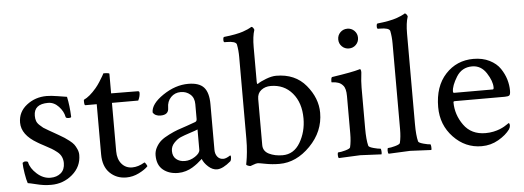

<svg xmlns="http://www.w3.org/2000/svg" viewBox="-47 -807 2579 945"><g transform="rotate(-5 1242.5 -334.0)"><path d="M186.5 -426.8Q208 -426.8 240.7 -421.4Q273.4 -416 286.1 -414.1Q295.9 -369.1 297.9 -314.5Q297.9 -309.6 285.2 -309.6Q271.5 -309.6 270.5 -316.4Q265.6 -343.8 242.7 -368.2Q219.7 -392.6 190.4 -392.6Q120.1 -392.6 120.1 -335Q120.1 -320.3 124 -309.1Q127.9 -297.9 139.2 -287.6Q150.4 -277.3 156.2 -272.9Q162.1 -268.6 182.1 -257.3Q202.1 -246.1 207 -243.2Q210.9 -241.2 230 -230Q249 -218.8 256.8 -213.9Q264.6 -209 279.8 -197.3Q294.9 -185.5 301.8 -176.3Q308.6 -167 314.9 -152.8Q321.3 -138.7 321.3 -124Q321.3 -66.4 276.4 -27.8Q231.4 10.7 170.9 10.7Q150.4 10.7 133.3 8.3Q116.2 5.9 92.8 0Q69.3 -5.9 56.6 -7.8Q50.8 -23.4 45.4 -56.6Q40 -89.8 40 -109.4Q47.9 -115.2 51.8 -115.2Q66.4 -115.2 67.4 -109.4Q73.2 -80.1 104 -52.2Q134.8 -24.4 170.9 -24.4Q202.1 -24.4 222.2 -41.5Q242.2 -58.6 242.2 -90.8Q242.2 -107.4 235.8 -121.6Q229.5 -135.7 215.3 -147Q201.2 -158.2 189 -165.5Q176.8 -172.9 154.3 -184.6Q131.8 -196.3 121.1 -203.1Q44.9 -247.1 44.9 -307.6Q44.9 -360.4 87.4 -393.6Q129.9 -426.8 186.5 -426.8Z M428.7 -365.2H372.1Q367.2 -365.2 367.2 -385.7Q367.2 -391.6 368.2 -392.6Q396.5 -405.3 429.7 -444.3Q440.4 -457 450.7 -473.1Q460.9 -489.3 467.8 -501Q474.6 -512.7 474.6 -513.7Q503.9 -513.7 503.9 -508.8V-412.1Q529.3 -412.1 581.1 -411.6Q632.8 -411.1 635.7 -411.1Q643.6 -411.1 643.6 -402.3Q643.6 -384.8 633.8 -365.2H503.9V-126Q503.9 -86.9 523.9 -63.5Q543.9 -40 576.2 -40Q605.5 -40 636.7 -58.6Q639.6 -60.5 645.5 -50.3Q651.4 -40 650.4 -39.1Q635.7 -23.4 605.5 -8.3Q575.2 6.8 543 6.8Q494.1 6.8 461.4 -25.4Q428.7 -57.6 428.7 -117.2Z M912.1 -97.7V-198.2Q904.3 -194.3 874 -184.6Q843.8 -174.8 826.7 -167.5Q809.6 -160.2 793.5 -143.1Q777.3 -126 777.3 -103.5Q777.3 -77.1 793.9 -63Q810.5 -48.8 836.9 -48.8Q863.3 -48.8 887.7 -64.9Q912.1 -81.1 912.1 -97.7ZM885.7 -425.8Q939.5 -425.8 962.9 -399.9Q986.3 -374 986.3 -316.4V-90.8Q986.3 -70.3 997.1 -56.6Q1007.8 -43 1026.4 -43Q1040 -43 1060.5 -56.6Q1064.5 -56.6 1064.5 -48.8Q1064.5 -36.1 1059.6 -28.3Q1019.5 5.9 991.2 5.9Q968.8 5.9 948.2 -12.7Q927.7 -31.2 919.9 -51.8Q918.9 -51.8 912.6 -45.4Q906.2 -39.1 895.5 -30.8Q884.8 -22.5 870.6 -13.7Q856.4 -4.9 837.4 1Q818.4 6.8 798.8 6.8Q753.9 6.8 724.6 -17.1Q695.3 -41 695.3 -88.9Q695.3 -110.4 706.1 -129.4Q716.8 -148.4 731.4 -160.6Q746.1 -172.9 771.5 -185.5Q796.9 -198.2 814.9 -204.6Q833 -210.9 862.3 -220.7Q891.6 -230.5 903.3 -235.4Q912.1 -238.3 912.1 -250V-323.2Q912.1 -354.5 892.6 -371.6Q873 -388.7 845.7 -388.7Q816.4 -388.7 796.9 -368.7Q777.3 -348.6 777.3 -316.4Q777.3 -282.2 737.3 -282.2Q710 -282.2 699.2 -300.8Q699.2 -342.8 760.7 -384.3Q822.3 -425.8 885.7 -425.8Z M1320.3 -427.7Q1414.1 -427.7 1467.3 -363.8Q1520.5 -299.8 1520.5 -227.5Q1520.5 -134.8 1451.7 -64.5Q1382.8 5.9 1299.8 5.9Q1263.7 5.9 1231 -0.5Q1198.2 -6.8 1193.4 -6.8Q1184.6 -6.8 1171.4 -1.5Q1158.2 3.9 1156.2 3.9Q1152.3 3.9 1144 1Q1135.7 -2 1135.7 -5.9Q1135.7 -6.8 1138.7 -22Q1141.6 -37.1 1144.5 -66.4Q1147.5 -95.7 1147.5 -131.8V-536.1Q1147.5 -569.3 1141.6 -598.6Q1136.7 -614.3 1091.8 -614.3H1083Q1077.1 -614.3 1077.1 -625Q1077.1 -640.6 1083 -640.6Q1112.3 -643.6 1137.2 -648.4Q1162.1 -653.3 1176.3 -658.2Q1190.4 -663.1 1200.2 -667.5Q1210 -671.9 1214.8 -674.8L1218.8 -677.7H1220.7Q1224.6 -677.7 1228.5 -672.4Q1232.4 -667 1233.4 -662.1Q1222.7 -630.9 1222.7 -577.1V-406.2Q1222.7 -395.5 1225.6 -395.5Q1226.6 -395.5 1228.5 -396.5Q1242.2 -406.2 1270.5 -417Q1298.8 -427.7 1320.3 -427.7ZM1289.1 -379.9Q1261.7 -379.9 1242.2 -364.7Q1222.7 -349.6 1222.7 -321.3V-93.8Q1222.7 -63.5 1251.5 -49.3Q1280.3 -35.2 1318.4 -35.2Q1374 -35.2 1405.3 -87.9Q1436.5 -140.6 1436.5 -207Q1436.5 -284.2 1396 -332Q1355.5 -379.9 1289.1 -379.9Z M1654.8 -544.4Q1640.6 -558.6 1640.6 -579.1Q1640.6 -599.6 1654.8 -613.8Q1668.9 -627.9 1689.5 -627.9Q1710 -627.9 1724.1 -613.8Q1738.3 -599.6 1738.3 -579.1Q1738.3 -558.6 1724.1 -544.4Q1710 -530.3 1689.5 -530.3Q1668.9 -530.3 1654.8 -544.4ZM1734.4 -131.8Q1734.4 -75.2 1742.2 -44.9Q1744.1 -38.1 1767.6 -31.7Q1791 -25.4 1800.8 -25.4Q1803.7 -25.4 1804.7 -13.7Q1805.7 -2 1803.7 2.9Q1706.1 -2 1699.2 -2Q1692.4 -2 1592.8 2.9Q1588.9 -1 1588.9 -13.2Q1588.9 -25.4 1592.8 -25.4Q1604.5 -25.4 1627.4 -31.7Q1650.4 -38.1 1652.3 -44.9Q1659.2 -73.2 1659.2 -113.3V-297.9Q1659.2 -335.9 1645.5 -350.6Q1635.7 -362.3 1621.6 -366.7Q1607.4 -371.1 1598.1 -371.1Q1588.9 -371.1 1588.9 -373Q1588.9 -396.5 1594.7 -397.5Q1698.2 -413.1 1729.5 -422.9L1731.4 -423.8Q1733.4 -423.8 1734.4 -423.8Q1738.3 -423.8 1739.3 -415.5Q1740.2 -407.2 1739.3 -403.3Q1734.4 -364.3 1734.4 -333Z M1905.3 -113.3V-536.1Q1905.3 -569.3 1899.4 -598.6Q1894.5 -614.3 1849.6 -614.3H1840.8Q1835 -614.3 1835 -625Q1835 -640.6 1840.8 -640.6Q1870.1 -643.6 1895 -648.4Q1919.9 -653.3 1934.1 -658.2Q1948.2 -663.1 1958 -667.5Q1967.8 -671.9 1972.7 -674.8L1976.6 -677.7H1978.5Q1982.4 -677.7 1986.3 -672.4Q1990.2 -667 1991.2 -662.1Q1980.5 -630.9 1980.5 -577.1V-131.8Q1980.5 -75.2 1988.3 -44.9Q1990.2 -38.1 2013.7 -31.7Q2037.1 -25.4 2046.9 -25.4Q2049.8 -25.4 2050.8 -13.7Q2051.8 -2 2049.8 2.9Q1952.1 -2 1945.3 -2Q1939.5 -2 1838.9 2.9Q1835 -1 1835 -13.2Q1835 -25.4 1838.9 -25.4Q1850.6 -25.4 1873.5 -31.7Q1896.5 -38.1 1898.4 -44.9Q1905.3 -73.2 1905.3 -113.3Z M2285.2 -389.6Q2234.4 -389.6 2207.5 -346.2Q2180.7 -302.7 2180.7 -274.4Q2180.7 -267.6 2186.5 -267.6H2377Q2381.8 -267.6 2381.8 -277.3Q2381.8 -308.6 2355.5 -349.1Q2329.1 -389.6 2285.2 -389.6ZM2294.9 -425.8Q2339.8 -425.8 2374 -408.7Q2408.2 -391.6 2426.3 -364.7Q2444.3 -337.9 2452.6 -310.1Q2460.9 -282.2 2460.9 -254.9Q2460.9 -235.4 2455.1 -231Q2449.2 -226.6 2432.6 -226.6H2186.5Q2178.7 -226.6 2178.7 -221.7Q2178.7 -160.2 2215.8 -108.4Q2252.9 -56.6 2323.2 -56.6Q2343.8 -56.6 2362.3 -60.5Q2380.9 -64.5 2394 -69.8Q2407.2 -75.2 2416.5 -80.6Q2425.8 -85.9 2432.6 -90.8L2439.5 -95.7Q2445.3 -95.7 2445.3 -83Q2445.3 -75.2 2439.5 -65.4Q2419.9 -38.1 2381.8 -16.1Q2343.8 5.9 2298.8 5.9Q2217.8 5.9 2159.7 -55.2Q2101.6 -116.2 2101.6 -204.1Q2101.6 -306.6 2156.7 -366.2Q2211.9 -425.8 2294.9 -425.8Z"/></g></svg>

Font: Crimson Text
Style: Regular
Weight: 400
Version: Version 0.13